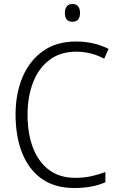

<svg xmlns="http://www.w3.org/2000/svg" viewBox="-20 -932 592 962"><path d="M362 -673Q282 -673 227.5 -631.5Q173 -590 145.5 -518.5Q118 -447 118 -358Q118 -262 145.5 -191Q173 -120 226 -80.5Q279 -41 357 -41Q402 -41 439 -49.5Q476 -58 508 -70V-19Q477 -5 438.5 2.5Q400 10 351 10Q256 10 191 -35Q126 -80 92 -163Q58 -246 58 -359Q58 -462 92.5 -544.5Q127 -627 194.5 -675.5Q262 -724 361 -724Q451 -724 524 -687L502 -638Q436 -673 362 -673ZM343 -912Q362 -912 371.5 -900Q381 -888 381 -868Q381 -823 343 -823Q305 -823 305 -868Q305 -888 314.5 -900Q324 -912 343 -912Z"/></svg>

Font: Noto Sans Sinhala SemiCondensed Light
Style: Regular
Weight: 300
Width: 4
Designer: Jelle Bosma - Monotype Design Team
Foundry: Monotype Imaging Inc.
Version: Version 2.006; ttfautohint (v1.8.4.7-5d5b)